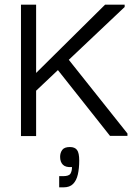

<svg xmlns="http://www.w3.org/2000/svg" viewBox="-20 -583 593 824"><path d="M130 -189V-265L431 -563H515V-553ZM70 1V-563H135V1ZM452 0 216 -298 262 -343 527 -10V0ZM234 221V173H251Q276 173 282.5 162Q289 151 289 134Q262 136 250 124Q238 112 238 90Q238 73 247 60.5Q256 48 280 48Q301 48 310.5 60.5Q320 73 320 106Q320 140 314 166Q308 192 293.5 206.5Q279 221 253 221Z"/></svg>

Font: Darker Grotesque Light Medium
Style: Regular
Weight: 500
Version: Version 1.000;gftools[0.9.28]